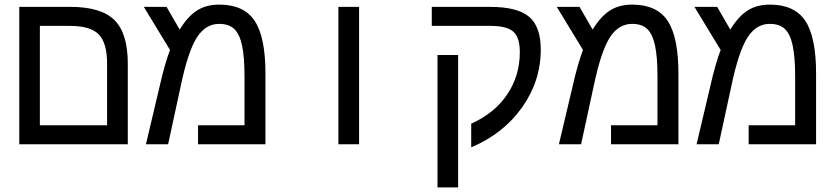

<svg xmlns="http://www.w3.org/2000/svg" viewBox="-20 -629 3641 837"><path d="M537.1 0H64V-599.1H286.1Q420.9 -599.1 479 -541.5Q537.1 -483.9 537.1 -351.1ZM153.8 -516.1V-83H446.8V-352.1Q446.8 -440.9 410.9 -478.5Q375 -516.1 285.2 -516.1Z M936 -608.9Q1043 -608.9 1090.1 -538.3Q1137.2 -467.8 1137.2 -308.1V0H843.3V-83H1045.9V-296.9Q1045.9 -381.3 1035.2 -430.9Q1024.4 -480.5 1001.2 -502.7Q978 -524.9 935.1 -524.9Q875.5 -524.9 837.4 -464.4Q799.3 -403.8 768.1 -254.9L712.9 0H616.2L678.2 -262.2Q686.5 -300.3 699.2 -344.2Q711.9 -388.2 721.2 -411.1L606.9 -599.1H706.1L763.2 -500Q799.3 -558.6 839.4 -583.7Q879.4 -608.9 936 -608.9Z M1455.1 -599.1H1545.4V0H1455.1Z M1977.1 -389.2V188H1887.2V-389.2ZM1862.3 -599.1H2115.2Q2235.8 -599.1 2286.6 -555.9Q2337.4 -512.7 2337.4 -413.1Q2337.4 -275.4 2255.6 -160.4Q2173.8 -45.4 2034.2 13.2V-89.8Q2136.2 -135.7 2191.2 -217.5Q2246.1 -299.3 2246.1 -400.9Q2246.1 -466.3 2217.5 -491.2Q2189 -516.1 2119.1 -516.1H1862.3Z M2736.3 -608.9Q2843.3 -608.9 2890.4 -538.3Q2937.5 -467.8 2937.5 -308.1V0H2643.6V-83H2846.2V-296.9Q2846.2 -381.3 2835.4 -430.9Q2824.7 -480.5 2801.5 -502.7Q2778.3 -524.9 2735.4 -524.9Q2675.8 -524.9 2637.7 -464.4Q2599.6 -403.8 2568.4 -254.9L2513.2 0H2416.5L2478.5 -262.2Q2486.8 -300.3 2499.5 -344.2Q2512.2 -388.2 2521.5 -411.1L2407.2 -599.1H2506.3L2563.5 -500Q2599.6 -558.6 2639.6 -583.7Q2679.7 -608.9 2736.3 -608.9Z M3336.4 -608.9Q3443.4 -608.9 3490.5 -538.3Q3537.6 -467.8 3537.6 -308.1V0H3243.7V-83H3446.3V-296.9Q3446.3 -381.3 3435.5 -430.9Q3424.8 -480.5 3401.6 -502.7Q3378.4 -524.9 3335.4 -524.9Q3275.9 -524.9 3237.8 -464.4Q3199.7 -403.8 3168.5 -254.9L3113.3 0H3016.6L3078.6 -262.2Q3086.9 -300.3 3099.6 -344.2Q3112.3 -388.2 3121.6 -411.1L3007.3 -599.1H3106.4L3163.6 -500Q3199.7 -558.6 3239.7 -583.7Q3279.8 -608.9 3336.4 -608.9Z"/></svg>

Font: Cousine
Style: Regular
Weight: 400
Monospace: yes
Designer: Steve Matteson
Foundry: Ascender Corporation
Version: Version 1.20